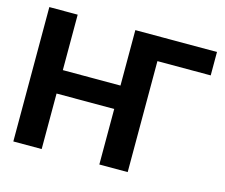

<svg xmlns="http://www.w3.org/2000/svg" viewBox="-102 -866 1178 1004"><g transform="rotate(15 487.0 -364.0)"><path d="M954.5 -727.5V-600.8H638.5L513.3 -727.5ZM46.9 0V-727.5H200.4V-427.3H512.5V-727.5H666V0H512.5V-300.6H200.4V0Z"/></g></svg>

Font: Inter Tight
Style: Regular
Weight: 400
Designer: Rasmus Andersson
Foundry: rsms
Version: Version 3.002